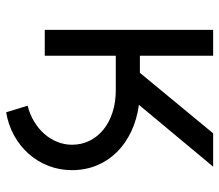

<svg xmlns="http://www.w3.org/2000/svg" viewBox="-64 -521 710 622"><g transform="rotate(90 291.0 -210.0)"><path d="M76.7 -545.5H160.5V-308.2H215.9L411.9 -545.5H519.9L319.6 -305Q366.8 -298.7 405.9 -280.2Q445 -261.7 472.8 -233.5Q500.7 -205.3 516 -168.3Q531.2 -131.4 531.2 -88.1Q531.2 -48.3 517.4 -12.4Q503.6 23.4 478.7 51.7Q453.8 79.9 419.4 99.1Q384.9 118.3 343.8 125L322.4 55.4Q350.1 48.7 373.4 34.6Q396.7 20.6 413.5 1.6Q430.4 -17.4 439.6 -40.5Q448.9 -63.6 448.9 -88.1Q448.9 -119.3 435.9 -145.4Q422.9 -171.5 399.5 -190.3Q376.1 -209.2 343.8 -219.6Q311.4 -230.1 272.7 -230.1H160.5V0H76.7Z"/></g></svg>

Font: Interop
Style: Regular
Weight: 400
Designer: Rasmus Andersson, Google, Jang Haemin
Foundry: jhaemin
Version: Version 1.008